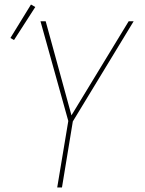

<svg xmlns="http://www.w3.org/2000/svg" viewBox="-20 -829 640 849"><path d="M233 0 282 -294 159 -735H182L296 -319L549 -735H571L302 -292L254 0ZM42 -652 26 -661 117 -809 136 -798Z"/></svg>

Font: Iosevka SS04 Thin Extended
Style: Italic
Weight: 100
Width: 7
Italic angle: -9°
Monospace: yes
Designer: Belleve Invis
Foundry: Belleve Invis
Version: Version 19.0.0; ttfautohint (v1.8.4)